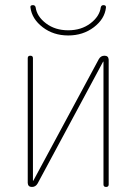

<svg xmlns="http://www.w3.org/2000/svg" viewBox="-20 -740 540 760"><path d="M100.6 -710Q98.6 -719.7 110.4 -719.7Q119.1 -719.7 121.1 -710.9Q126 -674.8 162.1 -647.5Q198.2 -620.1 250 -620.1Q301.8 -620.1 337.9 -647.5Q374 -674.8 378.9 -710.9Q380.9 -719.7 389.6 -719.7Q400.4 -719.7 399.4 -710Q394.5 -665 351.6 -632.3Q308.6 -599.6 250 -599.6Q191.4 -599.6 148.9 -632.3Q106.4 -665 100.6 -710ZM106.4 0Q90.8 0 89.8 -15.6V-509.8Q89.8 -519.5 100.1 -519.5Q110.4 -519.5 110.4 -509.8V-25.4Q110.4 -24.4 111.3 -24.4Q112.3 -24.4 112.3 -25.4L371.1 -505.9Q378.9 -519.5 393.6 -519.5Q409.2 -519.5 410.2 -503.9V-9.8Q410.2 0 399.9 0Q389.6 0 389.6 -9.8V-495.1Q389.6 -496.1 388.7 -496.1Q387.7 -496.1 387.7 -495.1L128.9 -13.7Q121.1 0 106.4 0Z"/></svg>

Font: Rounded-X Mgen+ 1m thin
Style: Regular
Weight: 100
Designer: [Source Han Sans]
Ryoko NISHIZUKA  (kana & ideographs); Paul D. Hunt (Latin, Greek & Cyrillic); Wenlong ZHANG  (bopomofo
Version: Version 1.059.20150602